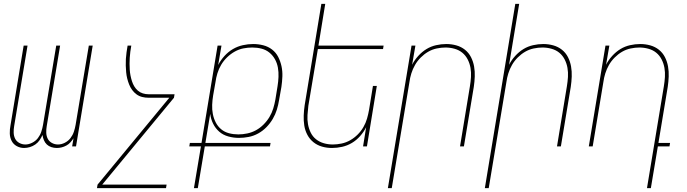

<svg xmlns="http://www.w3.org/2000/svg" viewBox="-20 -755 3540 990"><path d="M104 8Q84 8 66.5 -1.5Q49 -11 40 -28.5Q31 -46 30.5 -67Q30 -88 34 -108L102 -520H122L53 -105Q50 -88 50.5 -71Q51 -54 58 -40Q65 -26 79.5 -18Q94 -10 111 -10Q128 -10 146 -19Q164 -28 175.5 -43Q187 -58 193 -76Q199 -94 202 -112L270 -520H290L221 -105Q218 -88 218.5 -71Q219 -54 226 -40Q233 -26 247.5 -18Q262 -10 279 -10Q297 -10 314.5 -19Q332 -28 343.5 -43Q355 -58 361 -76Q367 -94 370 -112L438 -520H458L372 0H352L359 -42Q352 -31 343 -21Q334 -11 322 -4.5Q310 2 297.5 5Q285 8 273 8Q258 8 244.5 3.5Q231 -1 221.5 -10Q212 -19 206.5 -32Q201 -45 199 -59Q193 -45 184 -32Q175 -19 162 -10Q149 -1 134 3.5Q119 8 104 8Z M836 215H480L483 197L853 -251H746Q729 -251 713 -255Q697 -259 684 -268.5Q671 -278 661.5 -291Q652 -304 646 -319Q640 -334 636 -350Q632 -366 630.5 -383Q629 -400 628.5 -417Q628 -434 629 -451Q630 -468 632.5 -485.5Q635 -503 638 -520H657Q654 -504 652 -488.5Q650 -473 649 -457.5Q648 -442 648 -426.5Q648 -411 649 -395.5Q650 -380 653 -365Q656 -350 660.5 -336Q665 -322 672.5 -309.5Q680 -297 691 -287.5Q702 -278 716.5 -273.5Q731 -269 746 -269H880L877 -251L507 197H839Z M980 215 1016 0H956L959 -18H1019L1102 -520H1122L1105 -420Q1118 -445 1137.5 -466.5Q1157 -488 1181 -502Q1205 -516 1232 -522Q1259 -528 1285 -528Q1312 -528 1337.5 -521.5Q1363 -515 1383 -499.5Q1403 -484 1414.5 -461.5Q1426 -439 1431.5 -413.5Q1437 -388 1436 -361Q1435 -334 1431 -307L1419 -239Q1415 -214 1407.5 -189.5Q1400 -165 1386.5 -142Q1373 -119 1354 -99.5Q1335 -80 1311.5 -67Q1288 -54 1262.5 -49Q1237 -44 1212 -44Q1184 -44 1157 -51.5Q1130 -59 1110.5 -76Q1091 -93 1079 -117Q1067 -141 1064 -168L1039 -18H1375L1372 0H1036L1000 215ZM1209 -62Q1232 -62 1255.5 -67Q1279 -72 1300 -83.5Q1321 -95 1339 -113Q1357 -131 1369.5 -152Q1382 -173 1389 -196Q1396 -219 1400 -242L1411 -310Q1415 -334 1416 -358.5Q1417 -383 1413 -406Q1409 -429 1398 -449Q1387 -469 1369.5 -483.5Q1352 -498 1329 -504Q1306 -510 1281 -510Q1258 -510 1235 -505.5Q1212 -501 1190.5 -489Q1169 -477 1151 -459.5Q1133 -442 1120.5 -421Q1108 -400 1101 -377Q1094 -354 1091 -331L1079 -263Q1075 -239 1074 -214.5Q1073 -190 1077.5 -167Q1082 -144 1092.5 -123.5Q1103 -103 1120.5 -88.5Q1138 -74 1161 -68Q1184 -62 1209 -62Z M1692 8Q1665 8 1640.5 1Q1616 -6 1596.5 -21.5Q1577 -37 1565 -59.5Q1553 -82 1549 -107.5Q1545 -133 1546 -159.5Q1547 -186 1551 -213L1637 -735H1657L1622 -520H1958L1955 -502H1619L1570 -210Q1567 -186 1565.5 -162Q1564 -138 1568 -115Q1572 -92 1582 -71.5Q1592 -51 1609.5 -37Q1627 -23 1649.5 -16.5Q1672 -10 1696 -10Q1718 -10 1741.5 -15Q1765 -20 1786 -32Q1807 -44 1824.5 -61.5Q1842 -79 1854 -100Q1866 -121 1872.5 -143.5Q1879 -166 1883 -189L1903 -312H1923L1872 0H1852L1868 -99Q1856 -75 1837 -53.5Q1818 -32 1794.5 -18Q1771 -4 1744.5 2Q1718 8 1692 8Z M1980 215 2102 -520H2122L2105 -421Q2117 -445 2136.5 -466.5Q2156 -488 2179 -502Q2202 -516 2228.5 -522Q2255 -528 2281 -528Q2308 -528 2333 -521Q2358 -514 2377.5 -498.5Q2397 -483 2408.5 -460.5Q2420 -438 2424.5 -412.5Q2429 -387 2428 -360.5Q2427 -334 2423 -307L2372 0H2352L2403 -310Q2407 -334 2408.5 -358Q2410 -382 2406 -405Q2402 -428 2391.5 -448.5Q2381 -469 2364 -483Q2347 -497 2324 -503.5Q2301 -510 2277 -510Q2255 -510 2231.5 -505Q2208 -500 2187.5 -488Q2167 -476 2149.5 -458.5Q2132 -441 2120 -420Q2108 -399 2101 -376.5Q2094 -354 2091 -331L2000 215Z M2480 215 2637 -735H2657L2605 -421Q2617 -445 2636.5 -466.5Q2656 -488 2679 -502Q2702 -516 2728.5 -522Q2755 -528 2781 -528Q2808 -528 2833 -521Q2858 -514 2877.5 -498.5Q2897 -483 2908.5 -460.5Q2920 -438 2924.5 -412.5Q2929 -387 2928 -360.5Q2927 -334 2923 -307L2872 0H2852L2903 -310Q2907 -334 2908.5 -358Q2910 -382 2906 -405Q2902 -428 2891.5 -448.5Q2881 -469 2864 -483Q2847 -497 2824 -503.5Q2801 -510 2777 -510Q2755 -510 2731.5 -505Q2708 -500 2687.5 -488Q2667 -476 2649.5 -458.5Q2632 -441 2620 -420Q2608 -399 2601 -376.5Q2594 -354 2591 -331L2500 215Z M3316 215 3403 -310Q3407 -334 3408.5 -358Q3410 -382 3406 -405Q3402 -428 3391.5 -448.5Q3381 -469 3364 -483Q3347 -497 3324 -503.5Q3301 -510 3277 -510Q3255 -510 3231.5 -505Q3208 -500 3187.5 -488Q3167 -476 3149.5 -458.5Q3132 -441 3120 -420Q3108 -399 3101 -376.5Q3094 -354 3091 -331L3036 0H3016L3102 -520H3122L3105 -421Q3117 -445 3136.5 -466.5Q3156 -488 3179 -502Q3202 -516 3228.5 -522Q3255 -528 3281 -528Q3308 -528 3333 -521Q3358 -514 3377.5 -498.5Q3397 -483 3408.5 -460.5Q3420 -438 3424.5 -412.5Q3429 -387 3428 -360.5Q3427 -334 3423 -307L3375 -18H3435L3432 0H3372L3336 215Z"/></svg>

Font: Iosevka Thin Oblique
Style: Regular
Weight: 100
Italic angle: -9°
Monospace: yes
Designer: Belleve Invis
Foundry: Belleve Invis
Version: Version 32.5.0; ttfautohint (v1.8.4)